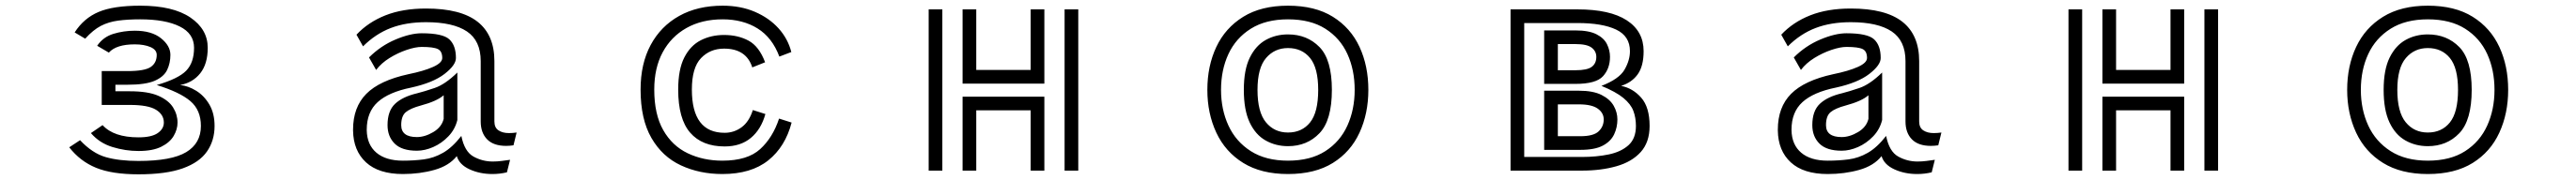

<svg xmlns="http://www.w3.org/2000/svg" viewBox="-20 -600 9040 633"><path d="M261 -107Q304 -61 351 -47.5Q398 -34 466 -34Q582 -34 633.5 -65Q685 -96 685 -157Q685 -213 648 -244.5Q611 -276 530 -301Q606 -323 633.5 -351.5Q661 -380 661 -432Q661 -482 610.5 -507Q560 -532 472 -532Q428 -532 394.5 -527.5Q361 -523 334 -509Q307 -495 279 -464L242 -486Q274 -536 326 -558Q378 -580 472 -580Q587 -580 648 -538.5Q709 -497 709 -432Q709 -375 682.5 -342Q656 -309 612 -301Q641 -298 669 -280.5Q697 -263 715 -232Q733 -201 733 -157Q733 -106 706.5 -67.5Q680 -29 621.5 -8Q563 13 466 13Q373 13 317 -10Q261 -33 223 -82ZM337 -350H427Q488 -350 509 -364.5Q530 -379 530 -407Q530 -425 508 -434.5Q486 -444 453 -444Q388 -444 362 -415L321 -439Q342 -470 378 -481Q414 -492 453 -492Q512 -492 545 -465.5Q578 -439 578 -407Q578 -378 566.5 -354Q555 -330 523 -316Q491 -302 427 -302H385V-279H436Q500 -279 536 -263Q572 -247 587.5 -222Q603 -197 603 -169Q603 -145 589.5 -122Q576 -99 546 -84Q516 -69 466 -69Q420 -69 374.5 -83Q329 -97 299 -132L340 -160Q379 -117 466 -117Q512 -117 533.5 -132Q555 -147 555 -169Q555 -197 527.5 -214Q500 -231 436 -231H337Z M1782 -89Q1775 -88 1768.5 -87.5Q1762 -87 1756 -87Q1712 -87 1689.5 -110Q1667 -133 1667 -173V-385Q1667 -457 1618.5 -489.5Q1570 -522 1475 -522Q1405 -522 1351.5 -501.5Q1298 -481 1254 -437L1231 -478Q1272 -522 1332.5 -546Q1393 -570 1475 -570Q1597 -570 1656 -523.5Q1715 -477 1715 -385V-173Q1715 -151 1729.5 -141.5Q1744 -132 1766 -132Q1773 -132 1779.5 -132.5Q1786 -133 1793 -134ZM1759 6Q1734 12 1708 12Q1664 12 1628 -4.5Q1592 -21 1583 -51Q1556 -17 1504.5 -2.5Q1453 12 1394 12Q1309 12 1264.5 -29Q1220 -70 1219 -141V-144Q1219 -223 1265.5 -270Q1312 -317 1413 -339Q1467 -350 1499.5 -364.5Q1532 -379 1532 -396Q1532 -420 1516.5 -427.5Q1501 -435 1460 -435Q1438 -435 1407 -424.5Q1376 -414 1347 -396Q1318 -378 1300 -354L1275 -398Q1316 -439 1368 -461Q1420 -483 1460 -483Q1534 -483 1557 -461.5Q1580 -440 1580 -396Q1580 -371 1540 -340Q1500 -309 1423 -292Q1344 -276 1305.5 -241Q1267 -206 1267 -144V-142Q1268 -91 1301 -63Q1334 -35 1394 -35Q1433 -35 1467.5 -39.5Q1502 -44 1534.5 -62.5Q1567 -81 1599 -122Q1610 -67 1641.5 -49.5Q1673 -32 1709 -32Q1725 -32 1740.5 -34Q1756 -36 1770 -38ZM1585 -178Q1577 -145 1553.5 -120.5Q1530 -96 1500.5 -83Q1471 -70 1443 -70Q1390 -70 1365 -95Q1340 -120 1340 -160Q1340 -210 1366.5 -235Q1393 -260 1444 -272Q1468 -278 1505 -290.5Q1542 -303 1585 -345ZM1537 -265Q1513 -244 1457 -229Q1420 -219 1404 -205.5Q1388 -192 1388 -160Q1388 -118 1443 -118Q1471 -118 1500.5 -135.5Q1530 -153 1537 -182Z M2758 -169Q2736 -84 2676 -36Q2616 12 2515 12Q2435 12 2369.5 -18.5Q2304 -49 2266 -115Q2228 -181 2228 -285Q2228 -376 2263.5 -442Q2299 -508 2363.5 -544Q2428 -580 2516 -580Q2579 -580 2629 -558.5Q2679 -537 2712 -500.5Q2745 -464 2757 -417L2715 -401Q2690 -468 2638.5 -500Q2587 -532 2516 -532Q2443 -532 2389 -501.5Q2335 -471 2305.5 -416Q2276 -361 2276 -285Q2276 -198 2307.5 -142.5Q2339 -87 2393.5 -61Q2448 -35 2515 -35Q2603 -35 2647.5 -75.5Q2692 -116 2714 -183ZM2666 -199Q2651 -145 2615 -115Q2579 -85 2523 -85Q2444 -85 2402 -133.5Q2360 -182 2360 -285Q2360 -356 2381.5 -398Q2403 -440 2439.5 -458.5Q2476 -477 2521 -477Q2570 -477 2607 -457Q2644 -437 2665 -381L2620 -363Q2599 -429 2521 -429Q2472 -429 2440 -395.5Q2408 -362 2408 -285Q2408 -133 2523 -133Q2556 -133 2582.5 -152.5Q2609 -172 2622 -213Z M3358 -567H3406V-354H3597V-567H3645V-306H3358ZM3716 -567H3764V0H3716ZM3239 -567H3287V0H3239ZM3597 -212H3406V0H3358V-260H3645V0H3597Z M4500 12Q4406 12 4343 -27Q4280 -66 4248.5 -133.5Q4217 -201 4217 -284Q4217 -368 4248.5 -435Q4280 -502 4343 -541Q4406 -580 4500 -580Q4595 -580 4657.5 -541Q4720 -502 4751 -435Q4782 -368 4782 -284Q4782 -201 4751 -133.5Q4720 -66 4657.5 -27Q4595 12 4500 12ZM4500 -35Q4579 -35 4631 -68.5Q4683 -102 4708.5 -158.5Q4734 -215 4734 -284Q4734 -354 4708.5 -410Q4683 -466 4631 -499Q4579 -532 4500 -532Q4422 -532 4369.5 -499Q4317 -466 4291 -410Q4265 -354 4265 -284Q4265 -215 4291 -158.5Q4317 -102 4369.5 -68.5Q4422 -35 4500 -35ZM4500 -86Q4457 -86 4421.5 -106Q4386 -126 4365.5 -169.5Q4345 -213 4345 -284Q4345 -355 4366 -397.5Q4387 -440 4422 -459.5Q4457 -479 4500 -479Q4567 -479 4610.5 -434.5Q4654 -390 4654 -284Q4654 -177 4610.5 -131.5Q4567 -86 4500 -86ZM4500 -134Q4549 -134 4577.5 -169.5Q4606 -205 4606 -284Q4606 -361 4577.5 -396Q4549 -431 4500 -431Q4453 -431 4423 -396Q4393 -361 4393 -284Q4393 -206 4422.5 -170Q4452 -134 4500 -134Z M5281 -567H5516Q5630 -567 5689 -528.5Q5748 -490 5748 -420Q5748 -368 5727.5 -339Q5707 -310 5669 -298Q5710 -290 5739.5 -256.5Q5769 -223 5769 -157Q5769 -100 5738 -65.5Q5707 -31 5653 -15.5Q5599 0 5531 0H5281ZM5531 -48Q5583 -48 5626 -57Q5669 -66 5695 -89.5Q5721 -113 5721 -157Q5721 -186 5712 -210Q5703 -234 5677 -255.5Q5651 -277 5600 -298Q5662 -322 5681 -355Q5700 -388 5700 -420Q5700 -473 5651.5 -496Q5603 -519 5516 -519H5329V-48ZM5399 -493H5509Q5556 -493 5582.5 -479.5Q5609 -466 5619.5 -444.5Q5630 -423 5630 -400Q5630 -359 5605.5 -332Q5581 -305 5509 -305H5399ZM5509 -353Q5550 -353 5566 -365Q5582 -377 5582 -400Q5582 -420 5565.5 -432.5Q5549 -445 5509 -445H5447V-353ZM5399 -281H5521Q5571 -281 5600.5 -266Q5630 -251 5643 -228Q5656 -205 5656 -180Q5656 -152 5644.5 -127.5Q5633 -103 5605 -88Q5577 -73 5526 -73H5399ZM5526 -121Q5572 -121 5590 -138Q5608 -155 5608 -180Q5608 -203 5587 -218Q5566 -233 5521 -233H5447V-121Z M6782 -89Q6775 -88 6768.5 -87.5Q6762 -87 6756 -87Q6712 -87 6689.5 -110Q6667 -133 6667 -173V-385Q6667 -457 6618.5 -489.5Q6570 -522 6475 -522Q6405 -522 6351.5 -501.5Q6298 -481 6254 -437L6231 -478Q6272 -522 6332.5 -546Q6393 -570 6475 -570Q6597 -570 6656 -523.5Q6715 -477 6715 -385V-173Q6715 -151 6729.5 -141.5Q6744 -132 6766 -132Q6773 -132 6779.5 -132.5Q6786 -133 6793 -134ZM6759 6Q6734 12 6708 12Q6664 12 6628 -4.5Q6592 -21 6583 -51Q6556 -17 6504.5 -2.5Q6453 12 6394 12Q6309 12 6264.5 -29Q6220 -70 6219 -141V-144Q6219 -223 6265.5 -270Q6312 -317 6413 -339Q6467 -350 6499.5 -364.5Q6532 -379 6532 -396Q6532 -420 6516.5 -427.5Q6501 -435 6460 -435Q6438 -435 6407 -424.5Q6376 -414 6347 -396Q6318 -378 6300 -354L6275 -398Q6316 -439 6368 -461Q6420 -483 6460 -483Q6534 -483 6557 -461.5Q6580 -440 6580 -396Q6580 -371 6540 -340Q6500 -309 6423 -292Q6344 -276 6305.5 -241Q6267 -206 6267 -144V-142Q6268 -91 6301 -63Q6334 -35 6394 -35Q6433 -35 6467.5 -39.5Q6502 -44 6534.5 -62.5Q6567 -81 6599 -122Q6610 -67 6641.5 -49.5Q6673 -32 6709 -32Q6725 -32 6740.5 -34Q6756 -36 6770 -38ZM6585 -178Q6577 -145 6553.5 -120.5Q6530 -96 6500.5 -83Q6471 -70 6443 -70Q6390 -70 6365 -95Q6340 -120 6340 -160Q6340 -210 6366.5 -235Q6393 -260 6444 -272Q6468 -278 6505 -290.5Q6542 -303 6585 -345ZM6537 -265Q6513 -244 6457 -229Q6420 -219 6404 -205.5Q6388 -192 6388 -160Q6388 -118 6443 -118Q6471 -118 6500.5 -135.5Q6530 -153 6537 -182Z M7358 -567H7406V-354H7597V-567H7645V-306H7358ZM7716 -567H7764V0H7716ZM7239 -567H7287V0H7239ZM7597 -212H7406V0H7358V-260H7645V0H7597Z M8500 12Q8406 12 8343 -27Q8280 -66 8248.5 -133.5Q8217 -201 8217 -284Q8217 -368 8248.5 -435Q8280 -502 8343 -541Q8406 -580 8500 -580Q8595 -580 8657.5 -541Q8720 -502 8751 -435Q8782 -368 8782 -284Q8782 -201 8751 -133.5Q8720 -66 8657.5 -27Q8595 12 8500 12ZM8500 -35Q8579 -35 8631 -68.5Q8683 -102 8708.5 -158.5Q8734 -215 8734 -284Q8734 -354 8708.5 -410Q8683 -466 8631 -499Q8579 -532 8500 -532Q8422 -532 8369.5 -499Q8317 -466 8291 -410Q8265 -354 8265 -284Q8265 -215 8291 -158.5Q8317 -102 8369.5 -68.5Q8422 -35 8500 -35ZM8500 -86Q8457 -86 8421.5 -106Q8386 -126 8365.5 -169.5Q8345 -213 8345 -284Q8345 -355 8366 -397.5Q8387 -440 8422 -459.5Q8457 -479 8500 -479Q8567 -479 8610.5 -434.5Q8654 -390 8654 -284Q8654 -177 8610.5 -131.5Q8567 -86 8500 -86ZM8500 -134Q8549 -134 8577.5 -169.5Q8606 -205 8606 -284Q8606 -361 8577.5 -396Q8549 -431 8500 -431Q8453 -431 8423 -396Q8393 -361 8393 -284Q8393 -206 8422.5 -170Q8452 -134 8500 -134Z"/></svg>

Font: Train One
Style: Regular
Weight: 400
Designer: Fontworks Inc.
Foundry: Fontworks Inc.
Version: Version 1.100